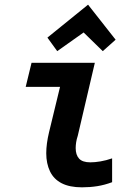

<svg xmlns="http://www.w3.org/2000/svg" viewBox="-20 -793 600 822"><path d="M331 9Q278 9 244 -8.5Q210 -26 194 -59.5Q178 -93 178 -137Q178 -157 181 -179.5Q184 -202 190 -227L237 -421H90L115 -524H386L313 -212Q308 -197 306 -183.5Q304 -170 304 -159Q304 -130 318.5 -114Q333 -98 367 -98Q386 -98 410 -102Q434 -106 460 -115V-13Q428 -1 396.5 4Q365 9 331 9ZM225 -574 183 -632 357 -773 475 -623 420 -574 338 -654Z"/></svg>

Font: Ubuntu Sans Mono SemiBold
Style: Italic
Weight: 600
Italic angle: -13.5°
Monospace: yes
Designer: Dalton Maag Ltd
Foundry: Dalton Maag Ltd
Version: Version 1.006